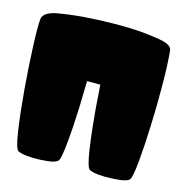

<svg xmlns="http://www.w3.org/2000/svg" viewBox="-111 -871 947 976"><g transform="rotate(15 362.0 -383.0)"><path d="M680.2 -708.5Q677.7 -733.4 631.3 -745.1Q617.7 -748.5 575.7 -754.4Q539.1 -759.3 522.9 -760.7Q451.7 -766.6 368.7 -765.6Q286.1 -764.6 211.4 -758.8Q200.2 -757.8 179.7 -755.9Q155.8 -753.4 132.8 -750.5Q70.8 -742.2 51.8 -735.8Q4.9 -720.7 2 -690.9Q-2 -654.8 2.4 -546.9Q6.8 -439.5 16.6 -323.2Q26.4 -207 40 -113.8Q53.7 -20.5 69.3 -13.2Q104 2.9 187 -0.5Q270.5 -4.4 279.8 -23.9Q289.6 -38.6 297.4 -120.6Q305.7 -202.6 309.6 -309.6Q312 -377.9 313 -448.2H382.8Q386.7 -387.2 391.6 -325.2Q401.4 -209.5 415 -115.7Q429.2 -22.5 444.3 -15.1Q479 1 562.5 -2.9Q646 -6.3 655.3 -25.9Q665 -40.5 672.9 -122.6Q680.7 -205.1 684.6 -311.5Q689 -418.5 688 -528.3Q687.5 -638.2 680.2 -708.5Z"/></g></svg>

Font: ARCO
Style: Regular
Weight: 700
Designer: Rafael Olivo Díaz, Denis Ignatov
Foundry: Rafael Olivo Díaz
Version: Version 1.10 March 1, 2019